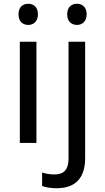

<svg xmlns="http://www.w3.org/2000/svg" viewBox="-20 -823 556 1017"><path d="M130 -803C101 -803 78 -786 78 -747C78 -709 101 -691 130 -691C157 -691 181 -709 181 -747C181 -786 157 -803 130 -803ZM336 -747C336 -709 359 -691 388 -691C415 -691 439 -709 439 -747C439 -786 415 -803 388 -803C359 -803 336 -786 336 -747ZM173 -602H85V-66H173ZM280 174C385 174 431 114 431 14V-602H343V17C343 82 312 101 269 101C243 101 223 97 203 91V162C221 169 246 174 280 174Z"/></svg>

Font: Noto Sans Malayalam UI
Style: Regular
Weight: 400
Designer: Jelle Bosma - Monotype Design Team
Foundry: Monotype Imaging Inc.
Version: Version 2.104